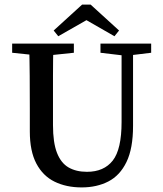

<svg xmlns="http://www.w3.org/2000/svg" viewBox="-20 -803 709 837"><path d="M336 14Q269 14 218 -11Q167 -36 138.5 -90Q110 -144 110 -230V-331Q110 -401 109.5 -471.5Q109 -542 107 -613H213Q211 -544 211 -473Q211 -402 211 -331V-258Q211 -181 228.5 -136.5Q246 -92 279 -73Q312 -54 359 -54Q433 -54 471.5 -103Q510 -152 510 -271V-613H560V-254Q560 -156 531.5 -97Q503 -38 452.5 -12Q402 14 336 14ZM33 -573V-613H302V-573L178 -560H158ZM418 -573V-613H639V-573L540 -561H519ZM375 -783 499 -670 479 -645 317 -738H397L234 -645L214 -670L338 -783Z"/></svg>

Font: Lisu Bosa Medium
Style: Regular
Weight: 500
Designer: David Morse, Annie Olsen, Victor Gaultney, Frank Grießhammer (Latin)
Foundry: SIL International
Version: Version 2.000